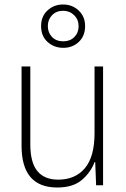

<svg xmlns="http://www.w3.org/2000/svg" viewBox="-20 -825 562 855"><path d="M439 -529V0H408L404 -103H401Q385 -59 345.5 -24.5Q306 10 235 10Q76 10 76 -176V-529H115V-182Q115 -101 146.5 -63Q178 -25 239 -25Q315 -25 358 -76Q401 -127 401 -232V-529ZM262 -612Q221 -612 192 -638Q163 -664 163 -709Q163 -752 191.5 -778.5Q220 -805 261 -805Q302 -805 330.5 -778Q359 -751 359 -709Q359 -665 331 -638.5Q303 -612 262 -612ZM262 -641Q292 -641 311 -660Q330 -679 330 -708Q330 -738 310 -757.5Q290 -777 261 -777Q231 -777 212 -757.5Q193 -738 193 -709Q193 -680 211.5 -660.5Q230 -641 262 -641Z"/></svg>

Font: Noto Sans Georgian SemiCondensed ExtraLight
Style: Regular
Weight: 200
Width: 4
Designer: Monotype Design Team, Akaki Razmadze
Foundry: Google LLC
Version: Version 2.005; ttfautohint (v1.8.4.7-5d5b)